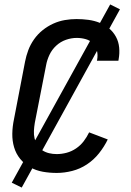

<svg xmlns="http://www.w3.org/2000/svg" viewBox="-20 -768 590 866"><path d="M236 12Q203 12 172.5 6.5Q142 1 115.5 -14Q89 -29 70.5 -52Q52 -75 43.5 -104Q35 -133 35.5 -165Q36 -197 43 -230L93 -490Q98 -516 107.5 -541.5Q117 -567 133.5 -590.5Q150 -614 172.5 -632Q195 -650 220.5 -661.5Q246 -673 272.5 -677.5Q299 -682 325 -682Q352 -682 378.5 -678.5Q405 -675 429 -665.5Q453 -656 472 -640Q491 -624 503 -602Q515 -580 517.5 -553.5Q520 -527 515 -500L514 -494H417L418 -498Q422 -519 417.5 -539Q413 -559 399.5 -572.5Q386 -586 366.5 -591.5Q347 -597 326 -597Q302 -597 277.5 -588.5Q253 -580 233.5 -562Q214 -544 203 -520.5Q192 -497 188 -474L137 -214Q134 -196 133 -178Q132 -160 136 -143.5Q140 -127 148.5 -113Q157 -99 171 -90Q185 -81 201.5 -77Q218 -73 236 -73Q258 -73 280.5 -79Q303 -85 323 -98.5Q343 -112 357.5 -131Q372 -150 382 -171L466 -139Q450 -106 426.5 -76.5Q403 -47 372 -26.5Q341 -6 305.5 3Q270 12 236 12ZM78 78 33 56 477 -748 521 -726Z"/></svg>

Font: Lode Dark
Style: Bold Italic
Weight: 700
Italic angle: -11°
Monospace: yes
Designer: Belleve Invis
Foundry: Belleve Invis
Version: Version 29.2.0; ttfautohint (v1.8.3)